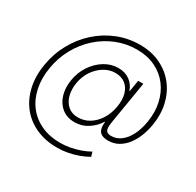

<svg xmlns="http://www.w3.org/2000/svg" viewBox="-186 -911 1343 1314"><g transform="rotate(30 485.5 -254.0)"><path d="M418.9 192.9Q324.7 192.9 251.2 159.7Q177.7 126.5 129.6 66.2Q81.5 5.9 63 -75.9Q44.4 -157.7 60.5 -254.9Q76.7 -351.1 121.6 -432.4Q166.5 -513.7 233.6 -574Q300.8 -634.3 384 -667.7Q467.3 -701.2 560.1 -701.2Q651.4 -701.2 722.4 -667.2Q793.5 -633.3 840.1 -574Q886.7 -514.6 904.8 -437Q922.9 -359.4 908.2 -271Q899.9 -220.7 882.1 -176Q864.3 -131.3 837.4 -96.9Q810.5 -62.5 775.1 -43Q739.7 -23.4 695.8 -23.4Q663.6 -23.4 644.3 -34.2Q625 -44.9 618.2 -67.6Q611.3 -90.3 615.7 -125H613.3Q585 -78.6 538.1 -48.1Q491.2 -17.6 434.1 -17.6Q374.5 -17.6 334.2 -49.6Q293.9 -81.5 277.3 -135.5Q260.7 -189.5 271.5 -255.9Q282.2 -321.8 317.6 -374.8Q353 -427.7 403.8 -458.7Q454.6 -489.7 511.7 -489.7Q565.9 -489.7 602.8 -461.9Q639.6 -434.1 653.3 -391.6H656.2L670.9 -481H711.9L656.2 -144.5Q648.4 -100.1 657 -80.8Q665.5 -61.5 698.2 -61.5Q739.3 -61.5 773.7 -86.9Q808.1 -112.3 832.3 -159.4Q856.4 -206.5 867.2 -271Q880.9 -351.6 865.2 -422.6Q849.6 -493.7 808.6 -547.6Q767.6 -601.6 704.1 -632.1Q640.6 -662.6 558.1 -662.6Q475.1 -662.6 399.2 -632.1Q323.2 -601.6 261.7 -546.6Q200.2 -491.7 158.7 -416.7Q117.2 -341.8 102.5 -253.4Q87.9 -165 103.8 -90.6Q119.6 -16.1 161.9 38.6Q204.1 93.3 269.8 123.5Q335.4 153.8 420.4 153.8Q460 153.8 499.8 146Q539.6 138.2 576.2 125Q612.8 111.8 642.1 95.2L652.8 130.4Q620.1 148.9 581.3 163.1Q542.5 177.2 501.5 185.1Q460.4 192.9 418.9 192.9ZM437.5 -57.6Q486.3 -57.6 527.6 -83Q568.8 -108.4 597.2 -153.6Q625.5 -198.7 635.3 -257.3Q645 -315.9 632.6 -359.1Q620.1 -402.3 588.6 -426.3Q557.1 -450.2 509.8 -450.2Q463.4 -450.2 421.4 -424.3Q379.4 -398.4 350.3 -354.7Q321.3 -311 312.5 -256.8Q303.2 -201.7 315.4 -156.5Q327.6 -111.3 358.9 -84.5Q390.1 -57.6 437.5 -57.6Z"/></g></svg>

Font: Inter 17pt ExtraLight
Style: Italic
Weight: 250
Italic angle: -9.3988°
Version: Version 4.001;git-66647c0bb